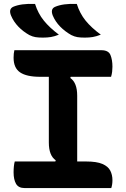

<svg xmlns="http://www.w3.org/2000/svg" viewBox="-20 -955 640 975"><path d="M370 -935Q385 -887 414.5 -850.5Q444 -814 492 -779Q469 -770 451 -767Q433 -764 411 -764Q388 -764 373 -766.5Q358 -769 342 -777Q310 -795 285.5 -820Q261 -845 248 -876Q235 -909 259 -920Q300 -938 370 -935ZM158 -935Q173 -887 202.5 -850.5Q232 -814 279 -779Q257 -770 238.5 -767Q220 -764 198 -764Q175 -764 160 -766.5Q145 -769 129 -777Q97 -795 73 -820Q49 -845 36 -876Q23 -908 46 -920Q87 -938 158 -935ZM545 0H105Q74 0 61.5 -21.5Q49 -43 49 -80Q49 -96 50.5 -110.5Q52 -125 55 -135H261L263 -141Q228 -165 228 -231V-565H184Q115 -565 82 -587.5Q49 -610 49 -662Q49 -684 53 -700H495Q531 -700 541 -675.5Q551 -651 551 -616Q551 -604 549.5 -591Q548 -578 544 -565H339L337 -559Q372 -535 372 -469V-135H417Q471 -135 500 -122.5Q529 -110 540 -88.5Q551 -67 551 -40Q551 -18 545 0Z"/></svg>

Font: Recursive Mn Csl St
Style: Bold
Weight: 700
Monospace: yes
Version: Version 1.079;hotconv 1.0.112;makeotfexe 2.5.65598; ttfautoh